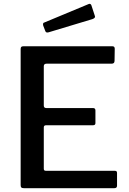

<svg xmlns="http://www.w3.org/2000/svg" viewBox="-20 -984 676 1004"><path d="M102 -742H568Q580 -742 580 -729L579 -666Q579 -651 564 -651H224Q209 -651 209 -638V-432Q209 -419 222 -419H466Q479 -419 479 -407V-340Q479 -329 466 -329H221Q209 -329 209 -318V-102Q209 -96 211.5 -93.5Q214 -91 219 -91H578Q586 -91 589 -88.5Q592 -86 592 -79V-13Q592 0 578 0H105Q95 0 91.5 -3.5Q88 -7 88 -16V-727Q88 -735 91 -738.5Q94 -742 102 -742ZM475 -904Q477 -898 477 -897Q477 -889 463 -884L234 -815Q231 -814 227 -814Q219 -814 216 -824L206 -850Q205 -852 205 -856Q205 -865 211 -866L444 -963L448 -964Q455 -964 458 -956Z"/></svg>

Font: n
Style: Regular
Weight: 500
Designer: Pablo Impallari, Rodrigo Fuenzalida
Foundry: Impallari Type
Version: Version 1.002; ttfautohint (v1.5)